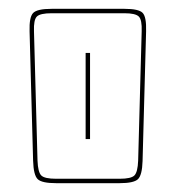

<svg xmlns="http://www.w3.org/2000/svg" viewBox="-20 -750 396 435"><path d="M303 -385Q302 -353 292.5 -344Q283 -335 251 -335H107Q75 -335 65.5 -344Q56 -353 55 -386L47 -679Q46 -711 55 -720.5Q64 -730 97 -730H262Q294 -730 303 -721Q312 -712 311 -679ZM251 -345Q277 -345 284.5 -352.5Q292 -360 293 -386L301 -679Q302 -705 294.5 -712.5Q287 -720 262 -720H97Q71 -720 63.5 -712.5Q56 -705 57 -679L65 -386Q66 -360 73.5 -352.5Q81 -345 107 -345ZM174 -630H184V-435H174Z"/></svg>

Font: Bungee Outline
Style: Regular
Weight: 400
Designer: David Jonathan Ross
Foundry: David Jonathan Ross
Version: Version 1.000;PS 1.0;hotconv 1.0.72;makeotf.lib2.5.5900